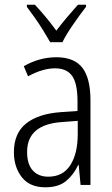

<svg xmlns="http://www.w3.org/2000/svg" viewBox="-20 -785 475 815"><path d="M219 -542Q295 -542 329.5 -497.5Q364 -453 364 -359V0H322L314 -85H312Q293 -44 261 -17Q229 10 172 10Q106 10 72.5 -33Q39 -76 39 -139Q39 -219 90.5 -260.5Q142 -302 238 -309L309 -314V-355Q309 -431 286 -463Q263 -495 214 -495Q161 -495 99 -461L81 -504Q112 -522 147 -532Q182 -542 219 -542ZM244 -267Q95 -257 95 -140Q95 -88 119 -61.5Q143 -35 185 -35Q247 -35 278.5 -84Q310 -133 310 -216V-272ZM193 -606Q180 -629 163 -656.5Q146 -684 127.5 -710Q109 -736 94 -756V-765H128Q149 -743 173.5 -713.5Q198 -684 219 -655Q242 -685 263.5 -710.5Q285 -736 311 -765H345V-756Q321 -725 291.5 -682.5Q262 -640 245 -606Z"/></svg>

Font: Noto Sans Condensed Light
Style: Regular
Weight: 300
Width: 3
Designer: Monotype Design Team
Foundry: Monotype Imaging Inc.
Version: Version 2.013; ttfautohint (v1.8.4.7-5d5b)